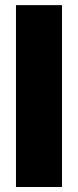

<svg xmlns="http://www.w3.org/2000/svg" viewBox="-20 -748 312 768"><path d="M228 -727.5H43.9V0H228Z"/></svg>

Font: Raveo Display Display ExtraBold
Style: Regular
Weight: 800
Designer: Jakub Foglar, Rasmus Andersson (Inter)
Foundry: Jakubfoglar.com
Version: Version 1.100;Glyphs 3.2.3 (3260)